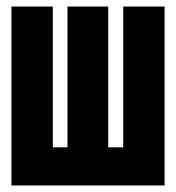

<svg xmlns="http://www.w3.org/2000/svg" viewBox="-20 -569 540 589"><path d="M15 0V-549H142V-117H187V-549H312V-117H358V-549H485V0Z"/></svg>

Font: Noto Sans Mono Condensed Extra
Style: Regular
Weight: 800
Width: 3
Designer: Monotype Design Team
Foundry: Monotype Imaging Inc.
Version: Version 1.900